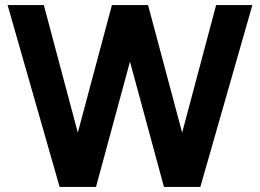

<svg xmlns="http://www.w3.org/2000/svg" viewBox="-20 -740 1029 760"><path d="M216 0 10 -720H153.5L288 -215L423 -720H566L701 -215L835.5 -720H979L773 0H629L494.5 -496L360 0Z"/></svg>

Font: Vela Sans ExtBd
Style: Regular
Weight: 800
Designer: Principal design: Mikhail Sharanda - project Manrope.
Design modification: Ravid Balaliev
Foundry: Mikhail Sharanda
Version: Version 1.001